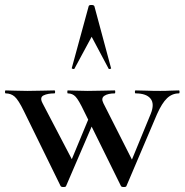

<svg xmlns="http://www.w3.org/2000/svg" viewBox="-32 -750 743 773"><path d="M455 -1 306 -303Q285 -347 272.5 -360.5Q260 -374 241 -374Q239 -374 239 -380Q239 -386 241 -386Q256 -386 274.5 -385Q293 -384 321 -384Q357 -384 382.5 -385Q408 -386 430 -386Q432 -386 432 -380Q432 -374 430 -374Q403 -374 388.5 -364.5Q374 -355 384 -335L506 -94L464 -22L575 -292Q591 -332 574 -353Q557 -374 514 -374Q511 -374 511 -380Q511 -386 514 -386Q537 -386 558.5 -385Q580 -384 614 -384Q638 -384 652.5 -385Q667 -386 688 -386Q691 -386 691 -380Q691 -374 688 -374Q661 -374 640.5 -354.5Q620 -335 600 -290L477 -1Q476 3 466.5 3Q457 3 455 -1ZM212 -1 64 -303Q42 -348 27 -361Q12 -374 -9 -374Q-12 -374 -12 -380Q-12 -386 -9 -386Q7 -386 27 -385Q47 -384 78 -384Q113 -384 139 -385Q165 -386 187 -386Q190 -386 190 -380Q190 -374 187 -374Q160 -374 143.5 -366Q127 -358 139 -335L265 -94L221 -22L330 -285L354 -280L234 -1Q233 3 223.5 3Q214 3 212 -1ZM415 -476Q417 -474 411.5 -472.5Q406 -471 405 -474L337 -602L268 -474Q267 -471 261.5 -472.5Q256 -474 257 -476L325 -725Q326 -730 336 -730Q346 -730 348 -725Z"/></svg>

Font: Cormorant Garamond Light SemiBold
Style: Regular
Weight: 600
Version: Version 4.001